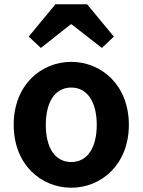

<svg xmlns="http://www.w3.org/2000/svg" viewBox="-20 -863 666 897"><path d="M313 14C453 14 582 -94 582 -280C582 -466 453 -574 313 -574C172 -574 44 -466 44 -280C44 -94 172 14 313 14ZM313 -106C236 -106 194 -174 194 -280C194 -385 236 -454 313 -454C389 -454 432 -385 432 -280C432 -174 389 -106 313 -106ZM114 -692 171 -639 310 -749H315L456 -639L512 -692L387 -843H239Z"/></svg>

Font: Noto Sans Mono CJK TC
Style: Bold
Weight: 700
Designer: Ryoko NISHIZUKA 西塚涼子 (kana, bopomofo & ideographs); Paul D. Hunt (Latin, Greek & Cyrillic); Sandoll Communications 산돌커뮤니
Foundry: Adobe
Version: Version 2.004;hotconv 1.0.118;makeotfexe 2.5.65603